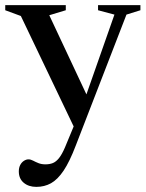

<svg xmlns="http://www.w3.org/2000/svg" viewBox="-22 -476 572 750"><path d="M323.5 -90.5 271.5 30 59.5 -413.5 -1.5 -436V-456H235V-436L170.5 -416.5ZM120 254Q90 254 70.8 238Q51.5 222 51.5 193.5Q51.5 179 57 168.5Q62.5 158 71.5 152.2Q80.5 146.5 89 146.5Q98 146.5 107.2 151.5Q116.5 156.5 128.2 161.2Q140 166 155.5 166Q172 166 184.8 160.8Q197.5 155.5 208.8 141.2Q220 127 231.5 100.5L282.5 -22.5L309 -88.5L425 -419L361 -436V-456H526.5V-436L472 -419L274 92.5Q250 155.5 226.5 190.5Q203 225.5 177.2 239.8Q151.5 254 120 254Z"/></svg>

Font: Newsreader 36pt Medium
Style: Regular
Weight: 500
Designer: Hugues Gentile
Foundry: Production Type
Version: Version 1.003